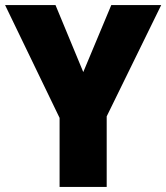

<svg xmlns="http://www.w3.org/2000/svg" viewBox="-20 -734 653 754"><path d="M307 -451 198 -714H0L214 -271V0H399V-277L613 -714H417Z"/></svg>

Font: Noto Sans Devanagari UI SemiCondensed Black
Style: Regular
Weight: 900
Width: 4
Designer: Jelle Bosma - Monotype Design Team
Foundry: Monotype Imaging Inc.
Version: Version 2.004